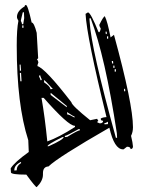

<svg xmlns="http://www.w3.org/2000/svg" viewBox="-20 -731 583 779"><path d="M128.9 28.3Q124 28.3 86.9 -22.5Q24.4 -22.5 24.4 -31.7Q24.4 -41 23.4 -47.9Q38.1 -72.3 96.7 -114.3L94.7 -162.1Q47.9 -306.6 47.9 -545.9Q47.9 -613.3 54.7 -646.5Q48.8 -656.2 48.8 -662.1Q48.8 -686.5 80.1 -705.1Q80.1 -710 85 -710.9Q92.8 -710.9 108.4 -639.6Q118.2 -639.6 128.9 -597.7L134.8 -496.1Q134.8 -492.2 129.9 -491.2Q135.7 -482.4 135.7 -477.5Q131.8 -467.8 131.8 -462.9Q164.1 -453.1 269.5 -316.4Q271.5 -302.7 345.7 -243.2L374 -249L378.9 -240.2Q375 -239.3 375 -236.3V-234.4L384.8 -230.5Q398.4 -230.5 398.4 -241.2H396.5Q388.7 -241.2 388.7 -250Q395.5 -254.9 412.1 -255.9Q332 -581.1 327.1 -674.8L336.9 -680.7Q347.7 -680.7 379.9 -600.6H383.8Q388.7 -610.4 388.7 -615.2Q382.8 -625 382.8 -629.9Q399.4 -664.1 405.3 -665Q416 -644.5 428.7 -579.1L442.4 -589.8Q519.5 -308.6 519.5 -214.8Q519.5 -195.3 511.7 -179.7Q518.6 -151.4 519.5 -136.7Q519.5 -127 509.8 -126Q509.8 -135.7 495.1 -135.7L481.4 -125H479.5Q443.4 -125 423.8 -212.9Q214.8 -92.8 176.8 -55.7Q154.3 -54.7 154.3 -28.3V-22.5Q154.3 2.9 128.9 28.3ZM74.2 -632.8 78.1 -657.2 77.1 -681.6 72.3 -680.7Q64.5 -649.4 64.5 -646.5Q69.3 -637.7 69.3 -632.8ZM455.1 -171.9 454.1 -190.4Q407.2 -500 347.7 -657.2L342.8 -656.2L343.8 -642.6Q349.6 -536.1 450.2 -171.9ZM75.2 -618.2V-627.9H70.3V-618.2ZM413.1 -592.8V-602.5H408.2L409.2 -592.8ZM418.9 -574.2V-584L414.1 -583V-574.2ZM65.4 -444.3 63.5 -468.8H59.6L60.5 -444.3ZM439.5 -473.6 438.5 -483.4H433.6L434.6 -473.6ZM444.3 -455.1V-464.8H439.5L440.4 -455.1ZM67.4 -401.4 65.4 -435.5 60.5 -434.6 62.5 -401.4ZM450.2 -440.4V-450.2H445.3V-440.4ZM144.5 -405.3 149.4 -406.2 148.4 -411.1Q143.6 -419.9 143.6 -424.8H138.7V-419.9Q143.6 -411.1 144.5 -405.3ZM184.6 -369.1 194.3 -370.1Q162.1 -406.2 158.2 -406.2L159.2 -396.5Q183.6 -380.9 184.6 -369.1ZM251 -295.9V-300.8L185.5 -354.5V-345.7ZM483.4 -360.4 488.3 -361.3 487.3 -371.1 483.4 -370.1ZM171.9 -157.2Q218.8 -173.8 284.2 -215.8V-220.7H283.2Q256.8 -220.7 157.2 -334H148.4Q162.1 -255.9 171.9 -157.2ZM282.2 -253.9V-258.8Q277.3 -258.8 252 -276.4L252.9 -266.6H253.9Q260.7 -266.6 282.2 -253.9ZM404.3 -226.6 418 -227.5V-237.3Q409.2 -231.4 403.3 -231.4ZM243.2 -174.8 252.9 -175.8Q295.9 -202.1 303.7 -202.1V-207H298.8Q250 -179.7 243.2 -179.7ZM177.7 -137.7Q238.3 -165 238.3 -174.8H233.4Q172.9 -145.5 172.9 -137.7ZM38.1 -39.1 47.9 -40V-42Q47.9 -58.6 65.4 -69.3V-74.2Q38.1 -61.5 38.1 -41Z"/></svg>

Font: Blackcraft
Style: Regular
Weight: 400
Designer: GGBotNet
Foundry: GGBotNet
Version: 1.00